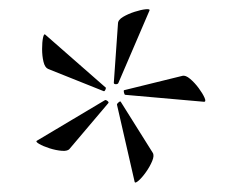

<svg xmlns="http://www.w3.org/2000/svg" viewBox="-20 -708 488 415"><path d="M131 -387Q127 -381 114 -382Q101 -383 87 -387.5Q73 -392 64.5 -397Q56 -402 60 -404L206 -491Q208 -493 212 -490Q216 -487 214 -485ZM271 -315 233 -481Q232 -483 236 -486.5Q240 -490 241 -488L310 -378Q314 -372 309 -360Q304 -348 295.5 -336Q287 -324 279.5 -317.5Q272 -311 271 -315ZM204 -511 84 -559Q77 -562 74 -574.5Q71 -587 71 -602Q71 -617 73 -626.5Q75 -636 78 -633L207 -520Q210 -519 208 -514.5Q206 -510 204 -511ZM421 -488 251 -503Q249 -503 248 -507.5Q247 -512 248 -513L374 -544Q381 -546 391 -537.5Q401 -529 409.5 -517.5Q418 -506 422 -497Q426 -488 421 -488ZM226 -529 235 -657Q235 -665 246 -671.5Q257 -678 271 -682.5Q285 -687 295 -688Q305 -689 303 -685L236 -529Q235 -526 230.5 -526Q226 -526 226 -529Z"/></svg>

Font: Cormorant Light
Style: Regular
Weight: 300
Designer: Christian Thalmann (Catharsis Fonts)
Foundry: Catharsis Fonts
Version: Version 4.000